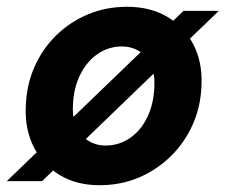

<svg xmlns="http://www.w3.org/2000/svg" viewBox="-36 -534 665 566"><path d="M-16 0 505 -502H609L88 0ZM257 12Q190 12 140 -18Q90 -48 63.5 -100.5Q37 -153 40 -220Q42 -283 65.5 -336.5Q89 -390 130 -430Q171 -470 224 -492Q277 -514 339 -514Q407 -514 457 -484.5Q507 -455 534 -403Q561 -351 558 -283Q556 -220 532 -166.5Q508 -113 467 -73Q426 -33 373 -10.5Q320 12 257 12ZM275 -105Q315 -105 347 -127Q379 -149 398 -188Q417 -227 419 -278Q421 -316 409 -342.5Q397 -369 374.5 -383Q352 -397 323 -397Q284 -397 252 -375Q220 -353 200.5 -314Q181 -275 179 -224Q177 -186 189.5 -159.5Q202 -133 224.5 -119Q247 -105 275 -105Z"/></svg>

Font: DM Sans 16pt
Style: Bold Italic
Weight: 700
Italic angle: -10°
Version: Version 4.004;gftools[0.9.30]